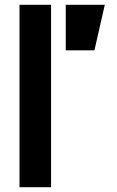

<svg xmlns="http://www.w3.org/2000/svg" viewBox="-20 -777 485 797"><path d="M192 0V-757H61V0ZM372 -568 415 -757H253V-568Z"/></svg>

Font: Plus Jakarta Sans
Style: Bold
Weight: 700
Designer: Gumpita Rahayu
Foundry: Tokotype
Version: Version 2.071;gftools[0.9.30]